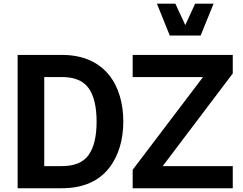

<svg xmlns="http://www.w3.org/2000/svg" viewBox="-20 -1001 1290 1021"><path d="M635.7 -354.5C635.7 -542.5 542 -709 309.1 -709H73.7V0H309.1C425.8 0 507.3 -40.5 559.6 -106.9C611.8 -172.9 635.7 -260.7 635.7 -354.5ZM493.7 -354.5C493.7 -275.4 479.5 -216.3 451.2 -176.8C422.9 -137.2 375.5 -117.7 309.1 -117.7H215.3V-591.3H309.1C375.5 -591.3 422.9 -571.8 451.2 -532.2C479.5 -492.7 493.7 -433.1 493.7 -354.5ZM1059.6 -591.3 685.5 -98.1V0H1217.8V-117.7H845.2L1217.8 -610.4V-709H685.5V-591.3ZM882.8 -812H1046.9L1115.7 -981.4H1017.6L965.3 -867.7L912.6 -981.4H814.5Z"/></svg>

Font: Estedad Bold
Style: Regular
Weight: 700
Designer: Amin Abedi
Version: Version 7.3